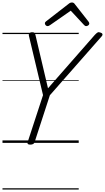

<svg xmlns="http://www.w3.org/2000/svg" viewBox="-20 -1149 844 1544"><path d="M223 14Q196 14 202 -5L326 -384L213 -859Q209 -875 216.5 -882.5Q224 -890 237 -890Q252 -890 257 -884.5Q262 -879 265 -868L366 -439L742 -868Q756 -883 765 -888Q774 -893 788 -887Q800 -884 803.5 -875.5Q807 -867 796 -855L381 -383L258 -5Q252 14 223 14ZM362 -939Q354 -939 347.5 -946Q341 -953 341 -961Q341 -967 343.5 -970Q346 -973 350 -977L528 -1115Q537 -1123 544 -1126Q551 -1129 559 -1129Q566 -1129 572 -1125.5Q578 -1122 583 -1114L692 -975Q695 -971 696.5 -967Q698 -963 698 -959Q698 -951 689.5 -945Q681 -939 674 -939Q668 -939 663.5 -941.5Q659 -944 655 -949L549 -1063L384 -948Q377 -943 372.5 -941Q368 -939 362 -939ZM0 365H613V375H0ZM0 -20H613V0H0ZM0 -505H613V-500H0ZM0 -885H613V-875H0Z"/></svg>

Font: Playwrite DK Loopet Guides
Style: Regular
Weight: 400
Designer: Veronika Burian, José Scaglione
Foundry: TypeTogether
Version: Version 1.003